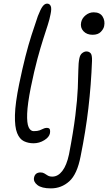

<svg xmlns="http://www.w3.org/2000/svg" viewBox="-20 -780 597 1060"><path d="M165 11Q136 11 112 -0.5Q88 -12 74.5 -45.5Q61 -79 62.5 -144.5Q64 -210 86 -317Q104 -404 120.5 -468.5Q137 -533 154 -586Q171 -639 189 -691Q204 -730 215.5 -745Q227 -760 240 -760Q254 -760 260 -746.5Q266 -733 259 -701Q254 -674 243.5 -641.5Q233 -609 218.5 -564Q204 -519 186.5 -454.5Q169 -390 150 -297Q132 -206 130 -153Q128 -100 138 -78Q148 -56 166 -56Q187 -56 199 -60.5Q211 -65 219.5 -69.5Q228 -74 238 -74Q252 -74 255 -66Q258 -58 256 -45Q252 -23 224.5 -6Q197 11 165 11ZM491 -588Q459 -588 440.5 -608Q422 -628 428 -657Q433 -680 453 -696Q473 -712 497 -712Q532 -712 546.5 -688.5Q561 -665 555 -636Q552 -620 536.5 -604Q521 -588 491 -588ZM261 260Q210 260 186.5 241.5Q163 223 168 200Q174 172 204 172Q216 172 225 177.5Q234 183 243.5 189Q253 195 269 195Q300 195 324 164Q348 133 361 72Q385 -53 396 -142.5Q407 -232 409.5 -293Q412 -354 412.5 -393.5Q413 -433 418 -457Q422 -478 434 -487Q446 -496 457 -496Q471 -496 480 -486.5Q489 -477 488 -444Q483 -311 468 -183Q453 -55 425 83Q406 182 362.5 221Q319 260 261 260Z"/></svg>

Font: Shantell Sans Normal
Style: Italic
Weight: 300
Italic angle: -11.31°
Designer: Stephen Nixon, Anya Danilova, Shantell Martin
Foundry: Arrow Type
Version: Version 1.008;[a672d596b]